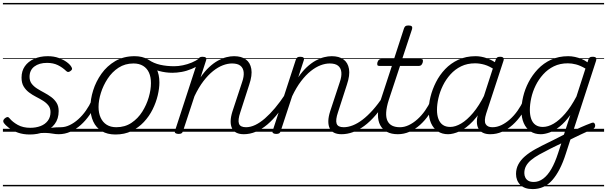

<svg xmlns="http://www.w3.org/2000/svg" viewBox="-20 -905 4170 1319"><path d="M258 -9Q292 -20 318 -24.5Q344 -29 363.5 -30Q383 -31 399 -31Q408 -31 411.5 -23.5Q415 -16 412.5 -7Q410 2 402.5 9.5Q395 17 383 17Q363 17 341 13Q319 9 292.5 8Q266 7 230 13ZM185 19Q140 19 104 6.5Q68 -6 43 -25Q18 -44 6 -61Q1 -69 2.5 -76.5Q4 -84 13 -92Q23 -100 30.5 -101Q38 -102 45 -93Q66 -67 102 -47Q138 -27 188 -27Q227 -27 258.5 -39Q290 -51 308.5 -75.5Q327 -100 327 -135Q327 -162 312.5 -180.5Q298 -199 275.5 -213Q253 -227 227.5 -240Q202 -253 179.5 -270Q157 -287 142.5 -311Q128 -335 128 -372Q128 -417 150.5 -449.5Q173 -482 214 -500.5Q255 -519 308 -519Q350 -519 383 -507Q416 -495 438.5 -478.5Q461 -462 470 -446Q476 -437 475 -430.5Q474 -424 464 -417Q456 -411 449 -410.5Q442 -410 435 -417Q409 -442 377.5 -457.5Q346 -473 303 -473Q249 -473 216 -448Q183 -423 183 -377Q183 -349 197.5 -330Q212 -311 235 -296.5Q258 -282 283.5 -268.5Q309 -255 331.5 -238.5Q354 -222 368.5 -199Q383 -176 383 -142Q383 -89 356 -53Q329 -17 284 1Q239 19 185 19ZM0 365H529V375H0ZM0 -20H529V0H0ZM0 -505H529V-500H0ZM0 -885H529V-875H0Z M383 17Q372 17 367.5 9.5Q363 2 364.5 -7Q366 -16 374.5 -23.5Q383 -31 398 -31Q428 -31 458.5 -45.5Q489 -60 517.5 -85.5Q546 -111 570 -145Q594 -179 611 -217Q616 -228 624.5 -228Q633 -228 640 -220.5Q647 -213 643 -203Q624 -157 596.5 -117Q569 -77 535.5 -47Q502 -17 463.5 0Q425 17 383 17ZM529 365V375ZM529 -20V0ZM529 -505V-500ZM529 -885V-875Z M773 19Q717 19 678.5 -4.5Q640 -28 620.5 -70.5Q601 -113 601 -168Q601 -223 620 -284Q639 -345 677 -398.5Q715 -452 772 -485.5Q829 -519 905 -519Q959 -519 997 -496.5Q1035 -474 1055 -433.5Q1075 -393 1075 -339Q1075 -298 1063.5 -249.5Q1052 -201 1028.5 -153.5Q1005 -106 968.5 -67Q932 -28 883.5 -4.5Q835 19 773 19ZM779 -31Q838 -31 883 -61Q928 -91 957.5 -138Q987 -185 1002 -237Q1017 -289 1017 -334Q1017 -376 1003.5 -406Q990 -436 963 -452.5Q936 -469 897 -469Q839 -469 794.5 -440Q750 -411 719.5 -364.5Q689 -318 673 -266.5Q657 -215 657 -170Q657 -128 671.5 -96.5Q686 -65 713 -48Q740 -31 779 -31ZM529 365H1130V375H529ZM529 -20H1130V0H529ZM529 -505H1130V-500H529ZM529 -885H1130V-875H529Z M1164 -405Q1118 -405 1072 -417.5Q1026 -430 981 -458Q973 -463 972.5 -470.5Q972 -478 976.5 -485Q981 -492 987.5 -495Q994 -498 1001 -494Q1036 -470 1080.5 -460Q1125 -450 1177 -450Q1205 -450 1236.5 -456.5Q1268 -463 1298 -475.5Q1328 -488 1350 -505Q1358 -511 1364 -509Q1370 -507 1373 -500.5Q1376 -494 1375.5 -486Q1375 -478 1368 -473Q1333 -447 1297.5 -432Q1262 -417 1228 -411Q1194 -405 1164 -405ZM1131 365V375ZM1131 -20V0ZM1131 -505V-500ZM1131 -885V-875Z M1655 17Q1625 17 1604.5 7Q1584 -3 1574 -23.5Q1564 -44 1564.5 -73Q1565 -102 1577 -140L1643 -340Q1657 -380 1654 -409Q1651 -438 1631.5 -453.5Q1612 -469 1574 -469Q1544 -469 1511 -456.5Q1478 -444 1444 -417Q1410 -390 1377.5 -347.5Q1345 -305 1316 -244L1237 -4Q1234 6 1227.5 10.5Q1221 15 1206 15Q1194 15 1186 10Q1178 5 1182 -6L1341 -494Q1345 -506 1351.5 -510.5Q1358 -515 1371 -515Q1388 -515 1394 -509Q1400 -503 1396 -491L1358 -374Q1386 -415 1416 -443Q1446 -471 1476.5 -488Q1507 -505 1535 -512Q1563 -519 1588 -519Q1638 -519 1668.5 -497Q1699 -475 1706.5 -431.5Q1714 -388 1692 -323L1631 -134Q1613 -81 1621.5 -56Q1630 -31 1670 -31Q1679 -31 1683 -23.5Q1687 -16 1685.5 -7Q1684 2 1676.5 9.5Q1669 17 1655 17ZM1130 365H1801V375H1130ZM1130 -20H1801V0H1130ZM1130 -505H1801V-500H1130ZM1130 -885H1801V-875H1130Z M1655 17Q1644 17 1639.5 9.5Q1635 2 1636.5 -7Q1638 -16 1646.5 -23.5Q1655 -31 1670 -31Q1701 -31 1733.5 -46.5Q1766 -62 1800 -91.5Q1834 -121 1869 -162.5Q1904 -204 1939 -257Q1946 -268 1955 -266.5Q1964 -265 1968.5 -257Q1973 -249 1967 -239Q1930 -178 1892.5 -130Q1855 -82 1816.5 -49.5Q1778 -17 1737.5 0Q1697 17 1655 17ZM1801 365V375ZM1801 -20V0ZM1801 -505V-500ZM1801 -885V-875Z M2326 17Q2296 17 2275.5 7Q2255 -3 2245 -23.5Q2235 -44 2235.5 -73Q2236 -102 2248 -140L2314 -340Q2328 -380 2325 -409Q2322 -438 2302.5 -453.5Q2283 -469 2245 -469Q2215 -469 2182 -456.5Q2149 -444 2115 -417Q2081 -390 2048.5 -347.5Q2016 -305 1987 -244L1908 -4Q1905 6 1898.5 10.5Q1892 15 1877 15Q1865 15 1857 10Q1849 5 1853 -6L2012 -494Q2016 -506 2022.5 -510.5Q2029 -515 2042 -515Q2059 -515 2065 -509Q2071 -503 2067 -491L2029 -374Q2057 -415 2087 -443Q2117 -471 2147.5 -488Q2178 -505 2206 -512Q2234 -519 2259 -519Q2309 -519 2339.5 -497Q2370 -475 2377.5 -431.5Q2385 -388 2363 -323L2302 -134Q2284 -81 2292.5 -56Q2301 -31 2341 -31Q2350 -31 2354 -23.5Q2358 -16 2356.5 -7Q2355 2 2347.5 9.5Q2340 17 2326 17ZM1801 365H2472V375H1801ZM1801 -20H2472V0H1801ZM1801 -505H2472V-500H1801ZM1801 -885H2472V-875H1801Z M2326 17Q2315 17 2310.5 9.5Q2306 2 2307.5 -7Q2309 -16 2317.5 -23.5Q2326 -31 2341 -31Q2371 -31 2404 -44Q2437 -57 2471 -83Q2505 -109 2541 -149Q2577 -189 2613 -244Q2621 -257 2630 -255Q2639 -253 2643.5 -243.5Q2648 -234 2641 -225Q2601 -161 2561.5 -115Q2522 -69 2482.5 -40Q2443 -11 2404 3Q2365 17 2326 17ZM2472 365V375ZM2472 -20V0ZM2472 -505V-500ZM2472 -885V-875Z M2713 17Q2669 17 2638.5 1Q2608 -15 2592 -45Q2576 -75 2576.5 -118.5Q2577 -162 2595 -217L2672 -452H2586Q2575 -452 2572.5 -458.5Q2570 -465 2573 -477Q2577 -489 2583.5 -494.5Q2590 -500 2600 -500H2687L2755 -709Q2759 -721 2765.5 -725.5Q2772 -730 2786 -730Q2803 -730 2808.5 -724Q2814 -718 2811 -706L2743 -500H2871Q2882 -500 2884.5 -494Q2887 -488 2884 -476Q2880 -463 2873.5 -457.5Q2867 -452 2857 -452H2728L2651 -219Q2635 -169 2633 -133Q2631 -97 2642 -74.5Q2653 -52 2674.5 -41.5Q2696 -31 2727 -31Q2737 -31 2741 -23.5Q2745 -16 2744 -7Q2743 2 2735 9.5Q2727 17 2713 17ZM2472 365H2860V375H2472ZM2472 -20H2860V0H2472ZM2472 -505H2860V-500H2472ZM2472 -885H2860V-875H2472Z M2713 17Q2702 17 2697.5 9.5Q2693 2 2694.5 -7Q2696 -16 2704.5 -23.5Q2713 -31 2728 -31Q2758 -31 2788.5 -45.5Q2819 -60 2847.5 -85.5Q2876 -111 2900 -145Q2924 -179 2941 -217Q2946 -228 2954.5 -228Q2963 -228 2970 -220.5Q2977 -213 2973 -203Q2954 -157 2926.5 -117Q2899 -77 2865.5 -47Q2832 -17 2793.5 0Q2755 17 2713 17ZM2859 365V375ZM2859 -20V0ZM2859 -505V-500ZM2859 -885V-875Z M3058 17Q3017 17 2987 -3Q2957 -23 2941 -59.5Q2925 -96 2925 -146Q2925 -190 2937.5 -240.5Q2950 -291 2975 -340.5Q3000 -390 3038 -430Q3076 -470 3128.5 -494.5Q3181 -519 3247 -519Q3285 -519 3324.5 -505Q3364 -491 3395 -467L3383 -423Q3342 -451 3308.5 -460.5Q3275 -470 3244 -470Q3190 -470 3148 -449.5Q3106 -429 3074.5 -394Q3043 -359 3022.5 -317Q3002 -275 2992 -231.5Q2982 -188 2982 -150Q2982 -114 2992 -87.5Q3002 -61 3022 -47Q3042 -33 3073 -33Q3108 -33 3148 -56.5Q3188 -80 3229.5 -129Q3271 -178 3309 -254L3322 -214Q3278 -124 3230 -73.5Q3182 -23 3137.5 -3Q3093 17 3058 17ZM3347 17Q3318 17 3297.5 7Q3277 -3 3266.5 -22.5Q3256 -42 3256 -69Q3256 -96 3267 -130L3385 -494Q3389 -506 3395.5 -510.5Q3402 -515 3415 -515Q3433 -515 3438 -507.5Q3443 -500 3439 -488L3320 -125Q3304 -74 3316.5 -52.5Q3329 -31 3362 -31Q3371 -31 3375 -23.5Q3379 -16 3377.5 -7Q3376 2 3368.5 9.5Q3361 17 3347 17ZM2860 365H3495V375H2860ZM2860 -20H3495V0H2860ZM2860 -505H3495V-500H2860ZM2860 -885H3495V-875H2860Z M3349 17Q3338 17 3333.5 9.5Q3329 2 3330.5 -7Q3332 -16 3340.5 -23.5Q3349 -31 3364 -31Q3394 -31 3424.5 -45.5Q3455 -60 3483.5 -85.5Q3512 -111 3536 -145Q3560 -179 3577 -217Q3582 -228 3590.5 -228Q3599 -228 3606 -220.5Q3613 -213 3609 -203Q3590 -157 3562.5 -117Q3535 -77 3501.5 -47Q3468 -17 3429.5 0Q3391 17 3349 17ZM3495 365V375ZM3495 -20V0ZM3495 -505V-500ZM3495 -885V-875Z M3894 6Q3914 -4 3932.5 -13Q3951 -22 3970 -30.5Q3989 -39 4007.5 -46.5Q4026 -54 4045 -61Q4055 -65 4061 -60.5Q4067 -56 4068.5 -47Q4070 -38 4065.5 -29.5Q4061 -21 4051 -17Q4031 -9 4010 0.5Q3989 10 3968.5 19.5Q3948 29 3927 39.5Q3906 50 3885 60ZM3639 394Q3583 394 3554 364.5Q3525 335 3525 290Q3525 254 3541 224Q3557 194 3586.5 168.5Q3616 143 3656.5 120.5Q3697 98 3745 75Q3763 66 3781.5 57Q3800 48 3818 38.5Q3836 29 3854 20L3898 -115Q3862 -65 3825.5 -36Q3789 -7 3755.5 5Q3722 17 3695 17Q3653 17 3623.5 -3Q3594 -23 3578 -59.5Q3562 -96 3562 -146Q3562 -190 3574 -241Q3586 -292 3611.5 -341Q3637 -390 3675.5 -430.5Q3714 -471 3766 -495Q3818 -519 3884 -519Q3906 -519 3929.5 -514Q3953 -509 3975 -500Q3997 -491 4016 -477L4022 -496Q4026 -507 4032 -511Q4038 -515 4051 -515Q4070 -515 4074.5 -507.5Q4079 -500 4075 -488L3867 151Q3848 211 3824.5 256.5Q3801 302 3773.5 333Q3746 364 3712.5 379Q3679 394 3639 394ZM3647 345Q3681 345 3711.5 322.5Q3742 300 3767.5 256Q3793 212 3814 147L3836 80Q3823 86 3810 92.5Q3797 99 3784 105Q3771 111 3758 118Q3718 138 3685 156.5Q3652 175 3629 194Q3606 213 3594 235Q3582 257 3582 284Q3582 301 3589 315Q3596 329 3610 337Q3624 345 3647 345ZM3709 -33Q3745 -33 3783.5 -55.5Q3822 -78 3862 -124Q3902 -170 3940 -242L4002 -434Q3966 -455 3937 -462.5Q3908 -470 3881 -470Q3827 -470 3785 -449.5Q3743 -429 3711.5 -394Q3680 -359 3659.5 -317Q3639 -275 3629.5 -231.5Q3620 -188 3620 -150Q3620 -114 3629.5 -87.5Q3639 -61 3659 -47Q3679 -33 3709 -33ZM3495 365H4130V375H3495ZM3495 -20H4130V0H3495ZM3495 -505H4130V-500H3495ZM3495 -885H4130V-875H3495Z"/></svg>

Font: Playwrite DK Loopet Guides
Style: Regular
Weight: 400
Designer: Veronika Burian, José Scaglione
Foundry: TypeTogether
Version: Version 1.003